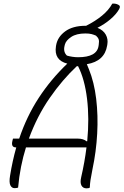

<svg xmlns="http://www.w3.org/2000/svg" viewBox="-20 -1026 676 1050"><path d="M79 0Q75 1 71 2Q67 3 60 3Q44 3 36.5 -13Q29 -29 35 -65Q48 -146 69 -220H67Q39 -220 48 -256L51 -268H85Q126 -390 192 -491Q258 -592 348 -678Q274 -697 286 -773L287 -779Q295 -824 336.5 -854.5Q378 -885 448 -885Q450 -885 451 -885Q501 -910 538 -940.5Q575 -971 594 -1006Q612 -1008 627 -1000Q642 -993 631 -975Q615 -947 583 -920Q551 -893 513 -874Q545 -861 558.5 -836.5Q572 -812 567 -783L566 -777Q552 -691 455 -675Q457 -669 460 -662.5Q463 -656 466 -648Q495 -577 506 -485.5Q517 -394 511.5 -295Q506 -196 486 -102Q478 -62 475 -42Q472 -22 471 0Q466 4 453 4Q434 4 425.5 -11.5Q417 -27 424 -57Q443 -139 453 -220H122Q106 -169 95 -113.5Q84 -58 79 0ZM447 -843Q398 -843 369.5 -824Q341 -805 335 -783L333 -775Q325 -742 346 -722Q359 -718 375.5 -715.5Q392 -713 407 -713Q510 -713 519 -775L520 -782Q523 -801 519.5 -811Q516 -821 505 -831Q494 -836 481 -839.5Q468 -843 447 -843ZM405 -268Q436 -268 454 -253L457 -254Q469 -379 456 -486Q443 -593 407 -664H400Q321 -590 252 -490.5Q183 -391 138 -268Z"/></svg>

Font: Recursive Mn Csl St Lt
Style: Italic
Weight: 300
Italic angle: -15°
Monospace: yes
Version: Version 1.079;hotconv 1.0.112;makeotfexe 2.5.65598; ttfautoh